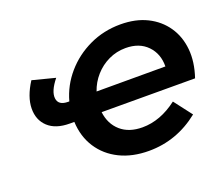

<svg xmlns="http://www.w3.org/2000/svg" viewBox="-119 -890 1256 1080"><g transform="rotate(-20 509.5 -350.0)"><path d="M602 12Q503 12 428 -25Q353 -62 309.5 -129Q266 -196 262 -285H235Q151 -285 106 -327Q61 -369 62 -438Q63 -507 115 -588L251 -553Q200 -490 205 -446.5Q210 -403 268 -403H275Q299 -491 359.5 -561Q420 -631 506 -671.5Q592 -712 692 -712Q783 -712 850.5 -678.5Q918 -645 958.5 -586Q999 -527 1006.5 -449.5Q1014 -372 984 -283L425 -284Q434 -211 483 -168Q532 -125 613 -125Q720 -125 822 -203L904 -96Q769 12 602 12ZM438 -403H850Q851 -479 803.5 -528Q756 -577 674 -577Q620 -577 572.5 -554.5Q525 -532 490 -492.5Q455 -453 438 -403Z"/></g></svg>

Font: Montserrat
Style: Bold Italic
Weight: 700
Italic angle: -11.3°
Designer: Julieta Ulanovsky
Foundry: Julieta Ulanovsky
Version: Version 9.000; ttfautohint (v1.8.4.7-5d5b)